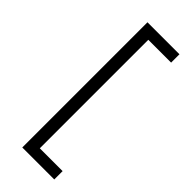

<svg xmlns="http://www.w3.org/2000/svg" viewBox="-288 -738 976 976"><g transform="rotate(45 200.0 -250.0)"><path d="M120 -700H350V-640H186V140H350V200H120Z"/></g></svg>

Font: PT Root UI
Style: Regular
Weight: 400
Designer: Vitaly Kuzmin
Foundry: ParaType Ltd.
Version: Version 2.001G